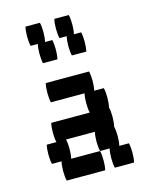

<svg xmlns="http://www.w3.org/2000/svg" viewBox="-101 -705 601 771"><g transform="rotate(-15 200.0 -320.0)"><path d="M364 -40Q364 -17 360 0H280Q276 -17 276 -40Q276 -64 280 -80H240Q236 -97 236 -120Q236 -144 240 -160H120Q124 -144 124 -120Q124 -97 120 -80H240Q244 -64 244 -40Q244 -17 240 0H80Q76 -17 76 -40Q76 -64 80 -80H40Q36 -97 36 -120Q36 -144 40 -160H80Q76 -177 76 -200Q76 -224 80 -240H240Q236 -257 236 -280Q236 -304 240 -320H100Q96 -337 96 -360Q96 -384 100 -400H280Q284 -384 284 -360Q284 -337 280 -320H320Q324 -304 324 -280Q324 -257 320 -240Q324 -224 324 -200Q324 -177 320 -160Q324 -144 324 -120Q324 -97 320 -80H360Q364 -64 364 -40ZM170 -560Q174 -544 174 -520Q174 -497 170 -480H110Q106 -497 106 -520Q106 -544 110 -560H80Q76 -577 76 -600Q76 -624 80 -640H140Q144 -624 144 -600Q144 -577 140 -560ZM294 -520Q294 -497 290 -480H230Q226 -497 226 -520Q226 -544 230 -560H200Q196 -577 196 -600Q196 -624 200 -640H260Q264 -624 264 -600Q264 -577 260 -560H290Q294 -544 294 -520Z"/></g></svg>

Font: VT323
Style: Regular
Weight: 400
Monospace: yes
Designer: Peter Hull
Version: Version 2.000